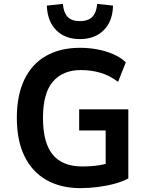

<svg xmlns="http://www.w3.org/2000/svg" viewBox="-20 -962 766 992"><path d="M395 10Q294 10 220 -32Q146 -74 106.5 -155Q67 -236 67 -353Q67 -469 105.5 -550Q144 -631 217.5 -673Q291 -715 393 -715Q441 -715 485 -706.5Q529 -698 566.5 -681.5Q604 -665 630 -640L590 -539Q547 -572 499 -586Q451 -600 398 -600Q305 -600 253.5 -540.5Q202 -481 202 -353Q202 -224 252.5 -163Q303 -102 404 -102Q452 -102 491 -108Q530 -114 564 -128L526 -77V-288H389V-397H643V-40Q613 -24 573 -13Q533 -2 487 4Q441 10 395 10ZM393 -760Q317 -760 271 -805.5Q225 -851 222 -933L305 -942Q308 -899 328.5 -876Q349 -853 392 -853Q437 -853 458 -876Q479 -899 482 -942L564 -933Q562 -851 515.5 -805.5Q469 -760 393 -760Z"/></svg>

Font: Nunito Sans 7pt SemiCondensed
Style: Bold
Weight: 700
Width: 4
Designer: Vernon Adams
Foundry: Vernon Adams
Version: Version 3.101;gftools[0.9.27]